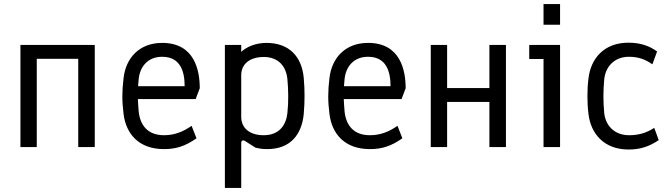

<svg xmlns="http://www.w3.org/2000/svg" viewBox="-20 -720 3270 940"><path d="M80 0H160V-432H363V0H444V-500H80Z M783 10C841 10 887 -4 942 -43L918 -104C877 -75 834 -58 783 -58C701 -58 666 -109 659 -174C657 -195 656 -216 655 -235H938L958 -288C958 -375 933 -510 774 -510C662 -510 596 -436 585 -338C581 -305 579 -277 579 -249C579 -221 581 -194 585 -162C597 -64 660 10 783 10ZM656 -298 659 -333C665 -393 703 -442 774 -442C864 -442 884 -369 884 -298Z M1081 200H1161V-21C1161 -31 1169 -36 1179 -30L1231 3C1246 6 1258 10 1288 10C1401 10 1457 -60 1467 -161C1470 -195 1471 -223 1471 -251C1471 -279 1470 -306 1467 -340C1457 -443 1396 -510 1284 -510C1233 -510 1187 -491 1161 -466V-500H1081ZM1271 -58C1201 -58 1161 -94 1161 -148V-352C1161 -406 1202 -441 1272 -441C1342 -441 1381 -396 1387 -333C1392 -280 1393 -220 1387 -166C1381 -111 1350 -58 1271 -58Z M1791 10C1849 10 1895 -4 1950 -43L1926 -104C1885 -75 1842 -58 1791 -58C1709 -58 1674 -109 1667 -174C1665 -195 1664 -216 1663 -235H1946L1966 -288C1966 -375 1941 -510 1782 -510C1670 -510 1604 -436 1593 -338C1589 -305 1587 -277 1587 -249C1587 -221 1589 -194 1593 -162C1605 -64 1668 10 1791 10ZM1664 -298 1667 -333C1673 -393 1711 -442 1782 -442C1872 -442 1892 -369 1892 -298Z M2089 0H2169V-221H2376V0H2457V-500H2376V-289H2169V-500H2089Z M2641 0H2722V-500H2571V-431H2641ZM2641 -599H2722V-700H2641Z M3057 12C3116 12 3159 -3 3205 -34L3183 -94C3145 -69 3106 -58 3060 -58C2985 -58 2943 -109 2938 -169C2933 -224 2933 -274 2938 -329C2943 -390 2985 -442 3059 -442C3106 -442 3140 -429 3174 -405L3197 -468C3158 -496 3115 -511 3056 -511C2939 -511 2872 -435 2861 -335C2857 -304 2856 -276 2856 -249C2856 -222 2857 -195 2861 -163C2872 -64 2939 12 3057 12Z"/></svg>

Font: Finlandica
Style: Regular
Weight: 400
Designer: Niklas Ekholm, Juho Hiilivirta, Jaakko Suomalainen
Foundry: Helsinki Type Studio
Version: Version 2.000;Glyphs 3.2 (3202)